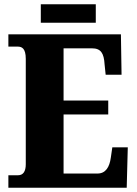

<svg xmlns="http://www.w3.org/2000/svg" viewBox="-20 -874 637 894"><path d="M170 -768H426V-854H170ZM19 0H570L575 -188H503L496 -140C490 -96 472 -66 434 -66H276V-341H484V-406H276V-649H408C450 -649 464 -626 467 -574L472 -526H546L543 -714H19V-657H62C81 -657 100 -650 100 -600V-109C100 -76 88 -58 64 -58H19Z"/></svg>

Font: Noto Serif Bengali Condensed Black
Style: Regular
Weight: 900
Width: 3
Designer: Juan Bruce, Universal Thirst, Indian Type Foundry and the Monotype Design Team.
Foundry: Monotype Imaging Inc.
Version: Version 2.003